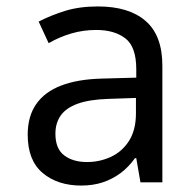

<svg xmlns="http://www.w3.org/2000/svg" viewBox="-20 -566 603 596"><path d="M232 10Q159 10 112.5 -29Q66 -68 66 -148Q66 -205 92.5 -243Q119 -281 170 -300.5Q221 -320 295 -322L403 -325V-351Q403 -421 369 -447Q335 -473 279 -473Q238 -473 201 -462Q164 -451 131 -432L100 -499Q139 -519 183 -532.5Q227 -546 284 -546Q380 -546 432 -501Q484 -456 484 -362V0H416L403 -75H399Q379 -47 354 -28.5Q329 -10 299 0Q269 10 232 10ZM250 -63Q290 -63 325 -79.5Q360 -96 381 -129.5Q402 -163 402 -214V-262L315 -259Q257 -257 221 -244Q185 -231 168.5 -207.5Q152 -184 152 -151Q152 -104 179.5 -83.5Q207 -63 250 -63Z"/></svg>

Font: Noto Sans Mono SemiCondensed
Style: Regular
Weight: 400
Width: 4
Designer: Monotype Design Team
Foundry: Monotype Imaging Inc.
Version: Version 2.010